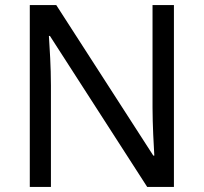

<svg xmlns="http://www.w3.org/2000/svg" viewBox="-20 -734 800 754"><path d="M663 0V-714H579V-311C579 -246 584 -155 586 -123H582L201 -714H97V0H180V-399C180 -472 175 -546 172 -593H176L558 0Z"/></svg>

Font: Noto Sans EgyptHiero
Style: Regular
Weight: 400
Designer: Monotype Design Team
Foundry: Monotype Imaging Inc.
Version: Version 2.002